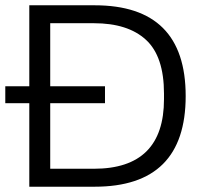

<svg xmlns="http://www.w3.org/2000/svg" viewBox="-20 -706 777 726"><path d="M90.8 0V-315.9H0V-379.9H90.8V-686H337.9Q682.1 -686 682.1 -342.8Q682.1 0 337.9 0ZM169.9 -67.9H335Q600.1 -67.9 600.1 -331.1V-352.1Q600.1 -492.7 532 -555.4Q463.9 -618.2 335 -618.2H169.9V-379.9H377V-315.9H169.9Z"/></svg>

Font: Archivo Light
Style: Regular
Weight: 300
Designer: Hector Gatti
Foundry: Omnibus-Type
Version: Version 2.001